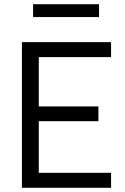

<svg xmlns="http://www.w3.org/2000/svg" viewBox="-20 -891 593 911"><path d="M84 0V-691H507V-620H164V-386H447V-316H164V-71H507V0ZM137 -810V-871H450V-810Z"/></svg>

Font: Cairo Play
Style: Regular
Weight: 400
Designer: Mohamed Gaber, Accademia di Belle Arti di Urbino
Foundry: Kief Type Foundry, Accademia di Belle Arti di Urbino
Version: Version 3.119